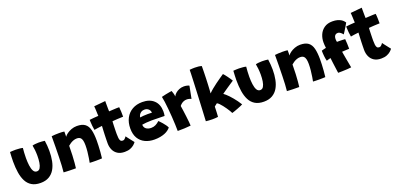

<svg xmlns="http://www.w3.org/2000/svg" viewBox="8 -1656 5394 2614"><g transform="rotate(-20 2705.0 -349.0)"><path d="M356.5 -485.5Q371 -490.5 397.2 -493.2Q423.5 -496 448.5 -496Q469 -496 494 -494.2Q519 -492.5 535.5 -489.5Q541 -452 544 -414Q547 -376 547 -339Q547 -263 533.8 -196Q520.5 -129 490.5 -78.2Q460.5 -27.5 410.5 1.5Q360.5 30.5 288 30.5Q211 30.5 161 0.2Q111 -30 83 -84.5Q55 -139 43.8 -212Q32.5 -285 32.5 -370.5Q32.5 -404 34.2 -438.5Q36 -473 38 -508Q53 -509.5 76.8 -510.5Q100.5 -511.5 120 -511.5Q148.5 -511 176.8 -508.2Q205 -505.5 221.5 -500.5Q218.5 -470 216 -432.2Q213.5 -394.5 213.5 -355.5Q213.5 -297 220.2 -246.5Q227 -196 244.2 -165.5Q261.5 -135 293.5 -135Q323.5 -135 340.2 -162.5Q357 -190 364 -235.2Q371 -280.5 371 -332.5Q371 -375.5 366.8 -416.5Q362.5 -457.5 356.5 -485.5Z M805.5 7Q788.5 7 763.5 6.8Q738.5 6.5 712.5 6Q692.5 5 665.5 4Q638.5 3 628.5 2Q633.5 -39.5 636.2 -93.8Q639 -148 640.8 -213.5Q642.5 -279 643.5 -355Q644.5 -431 644.5 -516Q665.5 -519 695 -520.5Q724.5 -522 753.5 -522Q774.5 -522 794 -521Q813.5 -520 828 -517.5Q828.5 -513.5 828.5 -500Q828.5 -486.5 828.2 -470.2Q828 -454 827.5 -441.5Q838.5 -460 866.5 -480.8Q894.5 -501.5 932.8 -515.8Q971 -530 1011.5 -530Q1088 -530 1129 -499.2Q1170 -468.5 1185.5 -406.5Q1201 -344.5 1201 -250.5Q1201 -219.5 1199.2 -176.8Q1197.5 -134 1194 -87.5Q1190.5 -41 1185 1.5Q1173.5 2.5 1149.5 3.2Q1125.5 4 1098.5 4Q1070 4 1044.2 3.2Q1018.5 2.5 1007 1.5Q1011.5 -21.5 1018.2 -62Q1025 -102.5 1030 -151Q1035 -199.5 1035 -244.5Q1035 -282.5 1028.8 -311Q1022.5 -339.5 1005 -355.2Q987.5 -371 953.5 -371Q929 -371 905 -362.2Q881 -353.5 860.2 -340Q839.5 -326.5 824 -312.5Q823.5 -235 820.5 -173.5Q817.5 -112 813.5 -66.8Q809.5 -21.5 805.5 7Z M1677.5 -56Q1667 -40 1645.2 -20.8Q1623.5 -1.5 1589.8 11.8Q1556 25 1509 25Q1447 25 1406.8 -0.5Q1366.5 -26 1346.8 -69.2Q1327 -112.5 1327 -165Q1327 -193.5 1327.8 -223.8Q1328.5 -254 1329.5 -283Q1330.5 -312 1331.8 -337.8Q1333 -363.5 1334.2 -383Q1335.5 -402.5 1336 -414Q1300.5 -410 1267.5 -405.5Q1234.5 -401 1221 -398Q1215 -430 1212 -462.8Q1209 -495.5 1208 -519.2Q1207 -543 1207 -548.5Q1236 -552 1267.8 -554.8Q1299.5 -557.5 1336 -559.5Q1335 -569 1334 -593.2Q1333 -617.5 1332.5 -636Q1332 -654 1330.5 -672.2Q1329 -690.5 1328 -701L1493.5 -717Q1493 -711.5 1493.2 -691.2Q1493.5 -671 1493.5 -643Q1493.5 -628 1493.8 -608Q1494 -588 1495 -567Q1512 -568 1534.2 -569.2Q1556.5 -570.5 1569 -571Q1589.5 -572.5 1604.8 -572.8Q1620 -573 1630 -573Q1640 -573 1643.5 -573Q1647.5 -545.5 1648.5 -505.2Q1649.5 -465 1649.5 -433.5Q1644.5 -433.5 1617.5 -432.2Q1590.5 -431 1565 -430Q1547 -429 1525.2 -427.2Q1503.5 -425.5 1492 -424.5Q1491.5 -415 1490.5 -399Q1489.5 -383 1489 -363.2Q1488.5 -343.5 1487.8 -322Q1487 -300.5 1486.8 -279.8Q1486.5 -259 1486.5 -241.5Q1486.5 -208 1489.5 -182.8Q1492.5 -157.5 1502.5 -143.2Q1512.5 -129 1534 -129Q1548 -129 1558 -136Q1568 -143 1575.5 -152.8Q1583 -162.5 1588.5 -171Q1596 -160.5 1609 -143.5Q1622 -126.5 1636.2 -108.5Q1650.5 -90.5 1661.8 -76Q1673 -61.5 1677.5 -56Z M2183.5 -82.5Q2169 -64.5 2147.2 -48.2Q2125.5 -32 2096.2 -20.2Q2067 -8.5 2029.8 -1.5Q1992.5 5.5 1946.5 5.5Q1871 5.5 1811.8 -23Q1752.5 -51.5 1719.2 -107.5Q1686 -163.5 1686 -247.5Q1686 -333.5 1720 -397.5Q1754 -461.5 1816 -496.8Q1878 -532 1961 -532Q2066 -532 2127 -475.2Q2188 -418.5 2189.5 -316.5Q2189.5 -297 2188.2 -282Q2187 -267 2183.5 -249.5Q2176 -250 2150.2 -250.5Q2124.5 -251 2092.5 -251.5Q2060.5 -252 2033 -252.5Q2005.5 -253 1994.5 -253Q1954 -253 1917 -249.5Q1880 -246 1857 -242Q1857 -234.5 1858 -227Q1859 -219.5 1861.5 -213Q1867.5 -195.5 1881.5 -183.5Q1895.5 -171.5 1915.5 -165.2Q1935.5 -159 1958 -159Q1976.5 -159 1992.8 -162.8Q2009 -166.5 2024 -174Q2039 -181.5 2052.5 -191.5Q2066 -201.5 2079.5 -214Q2082.5 -211.5 2096 -198Q2109.5 -184.5 2126.8 -164.5Q2144 -144.5 2159.8 -122.8Q2175.5 -101 2183.5 -82.5ZM1864 -344Q1882.5 -347.5 1910.2 -350Q1938 -352.5 1975 -352.5Q1995.5 -352.5 2012.5 -351.8Q2029.5 -351 2036.5 -350.5Q2036.5 -359 2033.5 -369.5Q2029.5 -384.5 2018.8 -397Q2008 -409.5 1992 -417.2Q1976 -425 1954.5 -425Q1926 -425 1906.2 -412.5Q1886.5 -400 1876 -381.2Q1865.5 -362.5 1864 -344Z M2411 -449.5Q2421 -471.5 2443.2 -491.8Q2465.5 -512 2496.8 -525.2Q2528 -538.5 2565 -538.5Q2588 -538.5 2610.2 -533.5Q2632.5 -528.5 2642.5 -521.5L2607.5 -343Q2597 -347 2580 -352.5Q2563 -358 2542.5 -358Q2521 -358 2501.8 -351.2Q2482.5 -344.5 2466.2 -332Q2450 -319.5 2436.5 -302Q2441 -274.5 2447 -231.5Q2453 -188.5 2458.5 -142.8Q2464 -97 2467.8 -59.8Q2471.5 -22.5 2471.5 -5Q2431.5 0 2380.5 1.8Q2329.5 3.5 2281.5 3.5Q2281.5 -37 2279.2 -91.2Q2277 -145.5 2273 -205Q2269 -264.5 2263.5 -322.2Q2258 -380 2251.5 -428Q2245 -476 2238 -506Q2265.5 -513.5 2298 -520.2Q2330.5 -527 2356.5 -531.2Q2382.5 -535.5 2389.5 -536Q2395.5 -522.5 2403 -495.2Q2410.5 -468 2411 -449.5Z M3063.5 27.5Q3057.5 13.5 3044.2 -8.5Q3031 -30.5 3014 -55.2Q2997 -80 2978.5 -103.5Q2960 -127 2942.8 -144.5Q2925.5 -162 2911.5 -168.5Q2906 -164.5 2897 -157.8Q2888 -151 2880.5 -144.8Q2873 -138.5 2869.5 -135.5Q2869 -114 2868.2 -92.5Q2867.5 -71 2866.5 -51.5Q2865.5 -32 2864.5 -15.8Q2863.5 0.5 2862.5 11Q2841.5 13.5 2820.5 14.8Q2799.5 16 2779.5 16Q2752.5 16 2728.2 14Q2704 12 2686.5 10Q2687 -2 2689.2 -42.8Q2691.5 -83.5 2694.5 -143.5Q2697.5 -203.5 2700.8 -273.5Q2704 -343.5 2707.5 -414.8Q2711 -486 2713.5 -549.2Q2716 -612.5 2717.8 -658.5Q2719.5 -704.5 2719.5 -723.5Q2738 -725.5 2756.5 -726.5Q2775 -727.5 2793.5 -727.5Q2820 -727.5 2845.2 -724.8Q2870.5 -722 2892 -715Q2892 -675.5 2891 -629.8Q2890 -584 2888.5 -537.5Q2887 -491 2884.8 -448.5Q2882.5 -406 2880.8 -373.5Q2879 -341 2877 -323.5Q2901.5 -349 2933 -375Q2964.5 -401 2998.8 -426.2Q3033 -451.5 3065.8 -474Q3098.5 -496.5 3125 -514.5Q3133 -506.5 3146.5 -490Q3160 -473.5 3174.2 -453.8Q3188.5 -434 3201.2 -415.2Q3214 -396.5 3221 -384Q3200.5 -370.5 3174 -353Q3147.5 -335.5 3121 -317.5Q3094.5 -299.5 3072.2 -284Q3050 -268.5 3037 -259Q3050.5 -250 3068.5 -234Q3086.5 -218 3107 -196.5Q3127.5 -175 3148.8 -149.2Q3170 -123.5 3190.8 -95.2Q3211.5 -67 3229.5 -37Q3221 -31.5 3198.8 -22.2Q3176.5 -13 3149.5 -2.5Q3122.5 8 3099 16.2Q3075.5 24.5 3063.5 27.5Z M3592 -485.5Q3606.5 -490.5 3632.8 -493.2Q3659 -496 3684 -496Q3704.5 -496 3729.5 -494.2Q3754.5 -492.5 3771 -489.5Q3776.5 -452 3779.5 -414Q3782.5 -376 3782.5 -339Q3782.5 -263 3769.2 -196Q3756 -129 3726 -78.2Q3696 -27.5 3646 1.5Q3596 30.5 3523.5 30.5Q3446.5 30.5 3396.5 0.2Q3346.5 -30 3318.5 -84.5Q3290.5 -139 3279.2 -212Q3268 -285 3268 -370.5Q3268 -404 3269.8 -438.5Q3271.5 -473 3273.5 -508Q3288.5 -509.5 3312.2 -510.5Q3336 -511.5 3355.5 -511.5Q3384 -511 3412.2 -508.2Q3440.5 -505.5 3457 -500.5Q3454 -470 3451.5 -432.2Q3449 -394.5 3449 -355.5Q3449 -297 3455.8 -246.5Q3462.5 -196 3479.8 -165.5Q3497 -135 3529 -135Q3559 -135 3575.8 -162.5Q3592.5 -190 3599.5 -235.2Q3606.5 -280.5 3606.5 -332.5Q3606.5 -375.5 3602.2 -416.5Q3598 -457.5 3592 -485.5Z M4041 7Q4024 7 3999 6.8Q3974 6.5 3948 6Q3928 5 3901 4Q3874 3 3864 2Q3869 -39.5 3871.8 -93.8Q3874.5 -148 3876.2 -213.5Q3878 -279 3879 -355Q3880 -431 3880 -516Q3901 -519 3930.5 -520.5Q3960 -522 3989 -522Q4010 -522 4029.5 -521Q4049 -520 4063.5 -517.5Q4064 -513.5 4064 -500Q4064 -486.5 4063.8 -470.2Q4063.5 -454 4063 -441.5Q4074 -460 4102 -480.8Q4130 -501.5 4168.2 -515.8Q4206.5 -530 4247 -530Q4323.5 -530 4364.5 -499.2Q4405.5 -468.5 4421 -406.5Q4436.5 -344.5 4436.5 -250.5Q4436.5 -219.5 4434.8 -176.8Q4433 -134 4429.5 -87.5Q4426 -41 4420.5 1.5Q4409 2.5 4385 3.2Q4361 4 4334 4Q4305.5 4 4279.8 3.2Q4254 2.5 4242.5 1.5Q4247 -21.5 4253.8 -62Q4260.5 -102.5 4265.5 -151Q4270.5 -199.5 4270.5 -244.5Q4270.5 -282.5 4264.2 -311Q4258 -339.5 4240.5 -355.2Q4223 -371 4189 -371Q4164.5 -371 4140.5 -362.2Q4116.5 -353.5 4095.8 -340Q4075 -326.5 4059.5 -312.5Q4059 -235 4056 -173.5Q4053 -112 4049 -66.8Q4045 -21.5 4041 7Z M4605 6.5Q4603.5 -2.5 4600.5 -24.8Q4597.5 -47 4593.2 -78.2Q4589 -109.5 4584.2 -145.8Q4579.5 -182 4575.5 -218Q4567 -216.5 4549.2 -211.5Q4531.5 -206.5 4516 -201Q4508 -228 4503.2 -270.5Q4498.5 -313 4498.5 -352.5Q4503 -354 4512 -356.5Q4521 -359 4531.2 -361.8Q4541.5 -364.5 4550.8 -366.5Q4560 -368.5 4564.5 -369.5Q4561.5 -390 4560 -410.5Q4558.5 -431 4558.5 -450.5Q4558.5 -510 4581.2 -562Q4604 -614 4650.8 -646.5Q4697.5 -679 4768.5 -679Q4811.5 -679 4841.5 -670.5Q4871.5 -662 4891.5 -649.5Q4911.5 -637 4923.5 -623.5Q4935.5 -610 4942 -600Q4930 -578 4912.5 -548.8Q4895 -519.5 4878.8 -494Q4862.5 -468.5 4855 -458.5Q4849 -467 4841 -475.2Q4833 -483.5 4824 -490.5Q4815 -497.5 4805.2 -501.8Q4795.5 -506 4785 -506Q4765 -506 4752.5 -497Q4740 -488 4734.2 -472.2Q4728.5 -456.5 4728.5 -437Q4728.5 -427.5 4729.5 -416.8Q4730.5 -406 4733.5 -395Q4749 -395.5 4772.8 -395Q4796.5 -394.5 4818.8 -393.8Q4841 -393 4851.5 -391.5Q4855 -362 4856.2 -321.8Q4857.5 -281.5 4857.5 -249.5Q4853 -249.5 4833.5 -248.8Q4814 -248 4791 -246.8Q4768 -245.5 4753.5 -244.5Q4755.5 -231 4760 -204.8Q4764.5 -178.5 4770.2 -147Q4776 -115.5 4781.5 -85.5Q4787 -55.5 4791.2 -32.8Q4795.5 -10 4797 -3Q4775 0.5 4740.8 2.5Q4706.5 4.5 4670 5.5Q4633.5 6.5 4605 6.5Z M5393.5 -56Q5383 -40 5361.2 -20.8Q5339.5 -1.5 5305.8 11.8Q5272 25 5225 25Q5163 25 5122.8 -0.5Q5082.5 -26 5062.8 -69.2Q5043 -112.5 5043 -165Q5043 -193.5 5043.8 -223.8Q5044.5 -254 5045.5 -283Q5046.5 -312 5047.8 -337.8Q5049 -363.5 5050.2 -383Q5051.5 -402.5 5052 -414Q5016.5 -410 4983.5 -405.5Q4950.5 -401 4937 -398Q4931 -430 4928 -462.8Q4925 -495.5 4924 -519.2Q4923 -543 4923 -548.5Q4952 -552 4983.8 -554.8Q5015.5 -557.5 5052 -559.5Q5051 -569 5050 -593.2Q5049 -617.5 5048.5 -636Q5048 -654 5046.5 -672.2Q5045 -690.5 5044 -701L5209.5 -717Q5209 -711.5 5209.2 -691.2Q5209.5 -671 5209.5 -643Q5209.5 -628 5209.8 -608Q5210 -588 5211 -567Q5228 -568 5250.2 -569.2Q5272.5 -570.5 5285 -571Q5305.5 -572.5 5320.8 -572.8Q5336 -573 5346 -573Q5356 -573 5359.5 -573Q5363.5 -545.5 5364.5 -505.2Q5365.5 -465 5365.5 -433.5Q5360.5 -433.5 5333.5 -432.2Q5306.5 -431 5281 -430Q5263 -429 5241.2 -427.2Q5219.5 -425.5 5208 -424.5Q5207.5 -415 5206.5 -399Q5205.5 -383 5205 -363.2Q5204.5 -343.5 5203.8 -322Q5203 -300.5 5202.8 -279.8Q5202.5 -259 5202.5 -241.5Q5202.5 -208 5205.5 -182.8Q5208.5 -157.5 5218.5 -143.2Q5228.5 -129 5250 -129Q5264 -129 5274 -136Q5284 -143 5291.5 -152.8Q5299 -162.5 5304.5 -171Q5312 -160.5 5325 -143.5Q5338 -126.5 5352.2 -108.5Q5366.5 -90.5 5377.8 -76Q5389 -61.5 5393.5 -56Z"/></g></svg>

Font: Grandstander Thin ExtraBold
Style: Regular
Weight: 800
Version: Version 1.200